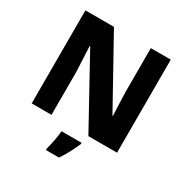

<svg xmlns="http://www.w3.org/2000/svg" viewBox="-206 -977 1235 1276"><g transform="rotate(30 411.5 -339.5)"><path d="M739 -93H519L231 -616H227Q229 -573 231.5 -520.5Q234 -468 236 -423V-93H84V-807H303L590 -290H593Q591 -333 589 -382.5Q587 -432 586 -476V-807H739ZM502 -22Q486 15 467 51.5Q448 88 421 128H321V115Q330 84 338 41.5Q346 -1 348 -32H502Z"/></g></svg>

Font: Noto Sans Telugu UI ExtraBold
Style: Regular
Weight: 800
Designer: Jelle Bosma - Monotype Design Team
Foundry: Monotype Imaging Inc.
Version: Version 2.005; ttfautohint (v1.8.4.7-5d5b)